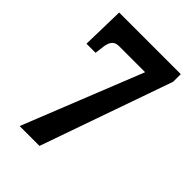

<svg xmlns="http://www.w3.org/2000/svg" viewBox="-209 -812 910 910"><g transform="rotate(45 246.5 -357.0)"><path d="M91 0 331 -601H157Q133 -601 121.5 -588Q110 -575 106 -549L100 -500H39L44 -714H457V-663L224 0Z"/></g></svg>

Font: Noto Serif Ethiopic Condensed ExtraBold
Style: Regular
Weight: 800
Width: 3
Designer: Monotype Design Team
Foundry: Monotype Imaging Inc.
Version: Version 2.102; ttfautohint (v1.8.4.7-5d5b)